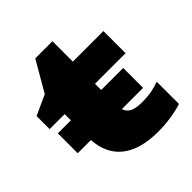

<svg xmlns="http://www.w3.org/2000/svg" viewBox="-199 -870 1030 1030"><g transform="rotate(-45 315.5 -355.5)"><path d="M128 -405V-358H29V-207H129C138 -67 230 17 416 17C487 17 556 5 600 -10V-179C565 -165 523 -156 469 -156C406 -156 376 -170 364 -207H525V-358H358V-405H590V-573H358V-728H228L128 -556L14 -504V-405Z"/></g></svg>

Font: Bounded ExtBd
Style: Regular
Weight: 800
Designer: Vlad Churkin
Version: Version 3.0